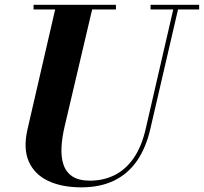

<svg xmlns="http://www.w3.org/2000/svg" viewBox="-20 -770 854 804"><path d="M320.5 14.5Q239 14.5 181.8 -12.5Q124.5 -39.5 100.5 -93.8Q76.5 -148 95.5 -230L215.5 -750H370.5L250.5 -240Q239.5 -193 237.5 -152.2Q235.5 -111.5 246 -80.2Q256.5 -49 283.2 -31.2Q310 -13.5 356.5 -13.5Q413.5 -13.5 460 -36.8Q506.5 -60 539.8 -108Q573 -156 590 -230L710 -750H730L609.5 -230Q591.5 -151.5 553.8 -96.8Q516 -42 457.8 -13.8Q399.5 14.5 320.5 14.5ZM120.5 -730.5V-750H465.5V-730.5ZM610.5 -730.5V-750H814V-730.5Z"/></svg>

Font: Bodoni Moda
Style: Bold Italic
Weight: 700
Italic angle: -13°
Version: Version 2.004